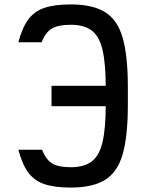

<svg xmlns="http://www.w3.org/2000/svg" viewBox="-20 -834 640 868"><path d="M300 14Q227 14 181 -1.5Q135 -17 107.5 -54.5Q80 -92 63 -157H170Q188 -112 216 -95Q244 -78 300 -78Q360 -78 394.5 -104Q429 -130 443.5 -191.5Q458 -253 458 -360V-440Q458 -547 443.5 -608.5Q429 -670 394.5 -696Q360 -722 300 -722Q243 -722 214.5 -705Q186 -688 168 -643H63Q80 -708 107.5 -745.5Q135 -783 181 -798.5Q227 -814 300 -814Q398 -814 454.5 -779.5Q511 -745 534.5 -663.5Q558 -582 558 -440V-360Q558 -218 534.5 -136.5Q511 -55 454.5 -20.5Q398 14 300 14ZM213 -354V-446H533V-354Z"/></svg>

Font: Victor Mono Thin
Style: Regular
Weight: 100
Monospace: yes
Designer: Rune Bjørnerås
Version: Version 1.561;gftools[0.9.30]